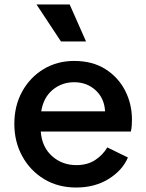

<svg xmlns="http://www.w3.org/2000/svg" viewBox="-20 -825 653 857"><path d="M320 12Q403 12 464.5 -26Q526 -64 551 -122L459 -167Q439 -133 404.5 -110.5Q370 -88 321 -88Q257 -88 212 -128.5Q167 -169 162 -238H564Q567 -250 568 -264Q569 -278 569 -291Q569 -361 538.5 -420.5Q508 -480 450.5 -516.5Q393 -553 311 -553Q235 -553 174.5 -516.5Q114 -480 79 -416.5Q44 -353 44 -272Q44 -192 79.5 -127.5Q115 -63 177 -25.5Q239 12 320 12ZM311 -458Q368 -458 407 -422Q446 -386 449 -328H164Q174 -390 215 -424Q256 -458 311 -458ZM252 -640H364L291 -805H143Z"/></svg>

Font: Custom Plus Jakarta Sans SemiBold
Style: Regular
Weight: 600
Designer: Gumpita Rahayu & FullSphere
Foundry: Tokotype & FullSphere
Version: Version 1.001;hotconv 1.0.117;makeotfexe 2.5.65602